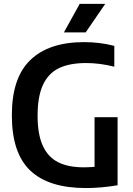

<svg xmlns="http://www.w3.org/2000/svg" viewBox="-20 -968 690 996"><path d="M590 -360V-7Q505 7.5 425.5 7.5Q232.5 7.5 137 -83.2Q41.5 -174 41.5 -369Q41 -563.5 137.2 -656.5Q233.5 -749.5 416 -749.5Q498 -749.5 573 -730V-622Q497.5 -641 427 -641Q341 -641 286 -614.5Q231 -588 203 -528Q175 -468 175 -367.5Q175 -271.5 201.8 -212.5Q228.5 -153.5 281 -126.8Q333.5 -100 414.5 -100Q440.5 -100 470.5 -102.5V-360ZM311.5 -800 393.5 -948H526L424.5 -800Z"/></svg>

Font: Encode Sans Semi Condensed SmBd
Style: Regular
Weight: 600
Width: 4
Designer: Multiple Designers
Foundry: Impallari Type
Version: Version 2.000